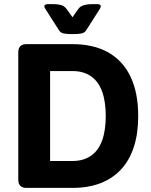

<svg xmlns="http://www.w3.org/2000/svg" viewBox="-20 -915 735 935"><path d="M333 -700Q436 -700 507.5 -659.5Q579 -619 616 -541Q653 -463 653 -350Q653 -265 632 -200Q611 -135 570 -90.5Q529 -46 469.5 -23Q410 0 333 0H109Q69 0 69 -40V-660Q69 -700 109 -700ZM333 -569H224V-131H333Q386 -131 422.5 -156Q459 -181 477 -230Q495 -279 495 -350Q495 -421 477 -470Q459 -519 422.5 -544Q386 -569 333 -569ZM451 -895Q471 -895 471 -885Q471 -879 465 -870L400 -768Q392 -755 376.5 -752Q361 -749 339 -749H328Q306 -749 290.5 -752Q275 -755 267 -768L202 -870Q196 -879 196 -885Q196 -895 216 -895H238Q260 -895 277 -890.5Q294 -886 305 -870L333 -831L361 -871Q371 -885 389 -890Q407 -895 429 -895Z"/></svg>

Font: Asap VF Beta
Style: Regular
Weight: 400
Designer: Pablo Cosgaya
Foundry: Pablo Cosgaya
Version: Version 1.007